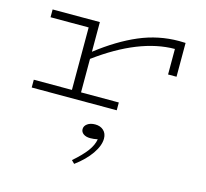

<svg xmlns="http://www.w3.org/2000/svg" viewBox="-118 -619 1199 1119"><g transform="rotate(15 481.5 -59.0)"><path d="M867 -483V-279H816V-433Q602 -432 353 -249V-47H581V0H68V-47H298V-424H68V-471H353V-292Q474 -386 589 -435Q704 -484 828 -484ZM422 366 404 348Q457 302 484.5 265Q512 228 518 192Q495 197 473 197Q448 197 432.5 186Q417 175 417 157Q417 138 435 125Q453 112 482 112Q513 112 532.5 130Q552 148 552 179Q552 221 517.5 271Q483 321 422 366Z"/></g></svg>

Font: BioRhyme Expanded Light
Style: Regular
Weight: 300
Width: 7
Designer: Aoife Mooney
Foundry: Aoife Mooney Type
Version: Version 1.001